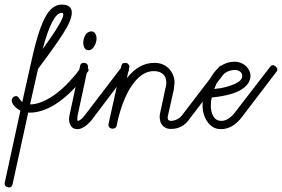

<svg xmlns="http://www.w3.org/2000/svg" viewBox="-63 -571 1229 837"><path d="M68 -116H69Q109 -116 161 -148.5Q213 -181 269 -249L290 -277Q295 -285 303 -285Q310 -285 316.5 -279Q323 -273 323 -266Q323 -260 318 -256L296 -227Q266 -189 235.5 -161Q205 -133 176 -115Q147 -97 119.5 -88.5Q92 -80 69 -80H60L-8 231Q-11 246 -22 246Q-32 246 -37.5 241Q-43 236 -43 229Q-43 225 -42 224L26 -89Q21 -91 14 -96Q7 -101 1 -107Q-5 -113 -8.5 -120.5Q-12 -128 -12 -135Q-12 -140 -7 -146Q-2 -152 8 -152Q13 -152 15.5 -148.5Q18 -145 21 -141.5Q24 -138 27 -133.5Q30 -129 34 -126L69 -283Q85 -358 100.5 -409.5Q116 -461 132 -492Q148 -523 166.5 -537Q185 -551 206 -551Q250 -551 250 -516Q250 -483 211.5 -423.5Q173 -364 103 -271ZM123 -357Q166 -416 189.5 -455Q213 -494 213 -507Q213 -515 206 -515Q165 -515 123 -357Z M339 -434Q349 -432 353.5 -422.5Q358 -413 358 -404Q358 -394 355 -385Q352 -376 347.5 -368.5Q343 -361 337 -356.5Q331 -352 324 -352Q311 -352 305.5 -362Q300 -372 300 -384Q300 -392 302 -400.5Q304 -409 308.5 -417Q313 -425 319.5 -429.5Q326 -434 334 -434ZM286 -283Q288 -297 302 -297Q311 -297 316 -292Q321 -287 321 -280Q321 -279 320.5 -277.5Q320 -276 320 -275L275 -66Q274 -57 274 -51Q274 -48 275 -44Q282 -44 290.5 -51Q299 -58 307 -69L466 -277Q472 -285 479 -285Q486 -285 492.5 -279Q499 -273 499 -266Q499 -260 494 -256L336 -47Q320 -28 304 -18Q288 -8 275 -8Q255 -8 246.5 -21.5Q238 -35 238 -52Q238 -61 241 -73Z M890 -277Q896 -285 903 -285Q910 -285 916.5 -279.5Q923 -274 923 -266Q923 -260 918 -256L759 -47Q730 -9 683 -9Q668 -9 658.5 -14Q649 -19 643 -27Q637 -35 635 -45Q633 -55 633 -63Q633 -69 634 -73L659 -190Q662 -198 662 -210Q662 -235 647.5 -248Q633 -261 608 -261Q583 -261 562.5 -248.5Q542 -236 525 -215.5Q508 -195 494.5 -169.5Q481 -144 471.5 -117.5Q462 -91 455.5 -67Q449 -43 446 -24Q445 -18 440 -14Q435 -10 428 -10Q421 -10 415.5 -14Q410 -18 410 -25Q410 -26 410 -27.5Q410 -29 410 -30L466 -283Q468 -297 482 -297Q491 -297 496 -292Q501 -287 501 -280Q501 -279 500.5 -277.5Q500 -276 500 -275L490 -230Q542 -297 610 -297Q631 -297 647 -290Q663 -283 674.5 -270.5Q686 -258 692 -242.5Q698 -227 698 -209Q697 -204 696.5 -197.5Q696 -191 695 -182L669 -66Q668 -64 668 -59Q668 -49 673 -46.5Q678 -44 683 -44Q713 -46 731 -69Z M1114 -279Q1120 -287 1127 -287Q1133 -287 1139.5 -280.5Q1146 -274 1146 -269Q1146 -262 1142 -258L991 -60Q951 -8 900 -8Q881 -8 866.5 -16.5Q852 -25 841.5 -39.5Q831 -54 825.5 -72.5Q820 -91 820 -112Q820 -141 826 -161Q832 -181 836 -193Q857 -245 887.5 -273.5Q918 -302 962 -302Q974 -302 986.5 -297Q999 -292 1008 -284Q1017 -276 1023 -264.5Q1029 -253 1029 -240Q1029 -225 1020.5 -210.5Q1012 -196 993 -183Q974 -170 941.5 -160.5Q909 -151 860 -146Q856 -130 856 -111Q856 -83 867.5 -63.5Q879 -44 902 -44Q933 -44 963 -83ZM915 -250Q887 -228 871 -183Q902 -186 925 -192.5Q948 -199 963.5 -206.5Q979 -214 986 -222.5Q993 -231 993 -239Q993 -252 983.5 -259Q974 -266 962 -266Q934 -266 915 -250Z"/></svg>

Font: Gruenewald VA
Style: Regular
Weight: 400
Designer: Peter Wiegel
Foundry: Peter Wiegel, nach dem Schriftentwurf von Dr. H. Gr¸newald
Version: Version 0.007